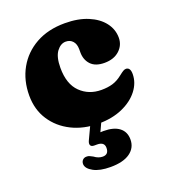

<svg xmlns="http://www.w3.org/2000/svg" viewBox="-133 -596 825 926"><g transform="rotate(-20 279.0 -133.0)"><path d="M526.5 -342.5Q526.5 -304 497.8 -277.8Q469 -251.5 421 -251.5Q374.5 -251.5 351.2 -276.2Q328 -301 328 -339.5V-355.5Q328 -382 314.5 -397Q301 -412 279 -412Q252.5 -412 232.2 -384.8Q212 -357.5 212 -301.5Q212 -218 255 -176Q298 -134 362.5 -134Q395 -134 420.2 -141.5Q445.5 -149 470.5 -169Q485.5 -181 493 -185.2Q500.5 -189.5 507.5 -189.5Q529.5 -188.5 529.5 -155Q529.5 -110.5 499.8 -71.8Q470 -33 417 -9.5Q364 14 294 14Q217.5 14 156.8 -16.2Q96 -46.5 60.5 -100.8Q25 -155 25 -227.5Q25 -305 59.2 -366Q93.5 -427 156.2 -462Q219 -497 304.5 -497Q373 -497 422.8 -476.2Q472.5 -455.5 499.5 -420.5Q526.5 -385.5 526.5 -342.5ZM260 -8.5H317L287 56Q294.5 55.5 303 55.5Q355.5 55.5 383.5 77Q411.5 98.5 411.5 138Q411.5 180.5 376.8 205.5Q342 230.5 276.5 230.5Q221.5 230.5 189.5 213Q157.5 195.5 156 173Q155.5 160 163.2 151.8Q171 143.5 183 143.5Q192 143 199.2 146.5Q206.5 150 215 154.5Q236 170.5 258 170.5Q289 170.5 289 136.5Q289 106 252 106H237.5Q222.5 106 218.5 97.2Q214.5 88.5 221 74.5Z"/></g></svg>

Font: Fraunces 9pt S050 Black
Style: Regular
Weight: 900
Version: Version 1.000; ttfautohint (v1.8.3)